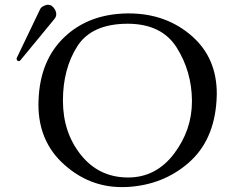

<svg xmlns="http://www.w3.org/2000/svg" viewBox="-20 -762 943 800"><path d="M511.2 -706.1H516.1Q673.8 -706.1 782.2 -609.4Q883.3 -519 883.3 -371.1Q883.3 -357.9 882.3 -344.2Q872.1 -176.3 765.9 -83.7Q659.7 8.8 510.3 17.1Q499 17.6 487.8 17.6Q352.1 17.6 247.6 -76.2Q140.1 -171.9 140.1 -326.7Q140.1 -335.4 140.6 -344.2Q146.5 -510.7 248.3 -607.4Q350.1 -704.1 511.2 -706.1ZM511.2 -663.1Q361.3 -662.6 301.8 -568.6Q242.2 -474.6 242.2 -342.8Q242.2 -210.4 316.9 -116.9Q391.6 -23.4 511.2 -22.5H513.7Q630.4 -22.5 705.6 -122.1Q779.8 -220.7 779.8 -339.8V-342.8Q778.8 -464.4 716.3 -563.7Q653.8 -663.1 511.2 -663.1ZM64.9 -510.7Q63.5 -509.3 62.5 -508.8Q54.7 -504.9 50.8 -511.7Q48.8 -515.1 49.3 -519.5L145.5 -720.2Q149.9 -731 159.2 -735.8Q170.9 -742.2 180.2 -742.2Q197.3 -742.2 208.5 -722.7Q214.4 -712.4 214.4 -703.1Q214.4 -691.9 206.1 -682.1Z"/></svg>

Font: Caudex
Style: Regular
Weight: 400
Version: Version 1.04